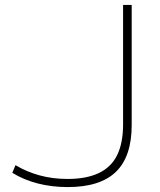

<svg xmlns="http://www.w3.org/2000/svg" viewBox="-20 -750 651 780"><path d="M255 10Q191 10 134 -4.5Q77 -19 30 -48L43 -79Q88 -52 141 -37.5Q194 -23 254 -23Q331 -23 381.5 -47Q432 -71 456 -120Q480 -169 480 -245V-730H515V-242Q515 -114 451 -52Q387 10 255 10Z"/></svg>

Font: M PLUS 1 ExtraLight
Style: Regular
Weight: 250
Version: Version 1.001